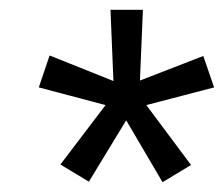

<svg xmlns="http://www.w3.org/2000/svg" viewBox="-20 -708 456 391"><path d="M265 -544 394 -594 416 -530 278 -494 369 -372 311 -337 237 -463 161 -338 103 -373 195 -494 59 -530 81 -595 211 -543 205 -688H271Z"/></svg>

Font: Libra Sans Modern
Style: Italic
Weight: 400
Italic angle: -12°
Foundry: Stefan Peev, Context Ltd
Version: Version 1.000